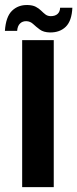

<svg xmlns="http://www.w3.org/2000/svg" viewBox="-46 -764 316 784"><path d="M44.5 0V-600H173.5V0ZM199.5 -732.5H249.5Q247 -679 222.8 -655Q198.5 -631 158 -631.5Q132 -632 116.8 -643.2Q101.5 -654.5 89.5 -665.8Q77.5 -677 62 -677.5Q46 -678 35.8 -668Q25.5 -658 24 -638H-26Q-22 -696 3.2 -720.2Q28.5 -744.5 66.5 -743.5Q87.5 -743 100.2 -736.2Q113 -729.5 122 -720.5Q131 -711.5 139.5 -705Q148 -698.5 160.5 -698Q179 -698 189 -707Q199 -716 199.5 -732.5Z"/></svg>

Font: Big Shoulders Stencil Display Thin ExtraBold
Style: Regular
Weight: 800
Version: Version 2.001